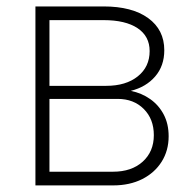

<svg xmlns="http://www.w3.org/2000/svg" viewBox="-20 -562 589 582"><path d="M87.4 0V-542.5H293.9Q380.4 -542.5 429.2 -507.1Q478 -471.7 478 -409.7Q478 -362.3 450.4 -330.3Q422.9 -298.3 376.5 -286.6Q409.7 -279.8 435.5 -261.5Q461.4 -243.2 476.3 -214.8Q491.2 -186.5 491.2 -148.9Q491.2 -105.5 470 -71.8Q448.7 -38.1 410.9 -19Q373 0 322.8 0ZM129.9 -41.5H322.8Q378.9 -41.5 412.6 -72Q446.3 -102.5 446.3 -152.3Q446.3 -201.2 415.8 -231.7Q385.3 -262.2 336.9 -262.2H129.9ZM129.9 -301.8H301.8Q361.8 -301.8 397.7 -330.6Q433.6 -359.4 433.6 -407.2Q433.6 -452.1 397 -476.6Q360.4 -501 293.9 -501H129.9Z"/></svg>

Font: Inter 16pt ExtraLight
Style: Regular
Weight: 250
Version: Version 4.001;git-66647c0bb